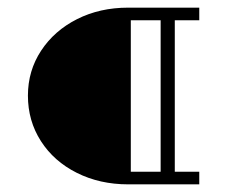

<svg xmlns="http://www.w3.org/2000/svg" viewBox="-20 -482 600 502"><path d="M53 -232Q53 -297 87.5 -349.5Q122 -402 181.5 -432Q241 -462 315 -462H501V-429H437V-33H501V0H315Q241 0 181 -30Q121 -60 87 -113Q53 -166 53 -232ZM400 -33V-429H322V-33Z"/></svg>

Font: Ysabeau SC Light
Style: Regular
Weight: 300
Designer: Christian Thalmann (Catharsis Fonts)
Version: Version 0.003